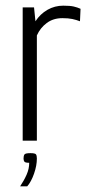

<svg xmlns="http://www.w3.org/2000/svg" viewBox="-20 -496 314 677"><path d="M60 0V-470H100L105 -421Q122 -447 147.5 -461.5Q173 -476 203 -476Q227 -476 240 -473Q253 -470 264 -465L262 -421Q249 -426 235 -429Q221 -432 200 -432Q168 -432 145 -415Q122 -398 110 -371V0ZM51 161Q65 140 74 119.5Q83 99 83 78Q69 78 66 74Q63 70 63 63Q63 54 66 49Q69 44 87 44Q104 44 107 48.5Q110 53 110 63Q110 88 100 116.5Q90 145 76 161Z"/></svg>

Font: Smooch Sans
Style: Regular
Weight: 400
Designer: Robert E. Leuschke
Foundry: Robert E. Leuschke
Version: Version 1.010; ttfautohint (v1.8.3)